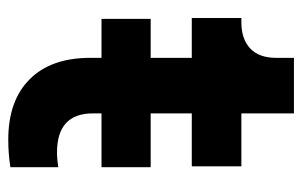

<svg xmlns="http://www.w3.org/2000/svg" viewBox="-150 -558 714 453"><g transform="rotate(90 206.5 -331.0)"><path d="M116 -187V-214H24V-330H116V-427H22V-544H32Q72 -544 94 -565Q116 -586 116 -626V-668H247V-544H372V-427H247V-330H374V-214H247V-194Q247 -109 339 -109Q355 -109 374 -112V1Q342 6 309 6Q217 6 166.5 -44.5Q116 -95 116 -187Z"/></g></svg>

Font: Eudoxus Sans
Style: Bold
Weight: 700
Designer: Stijn de Vries
Foundry: tokotype
Version: Version 2.005